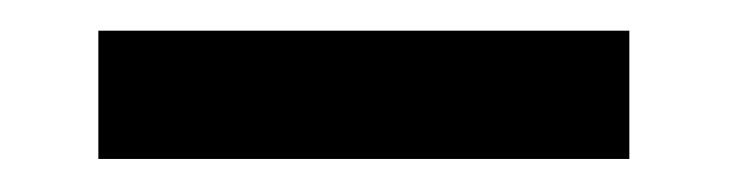

<svg xmlns="http://www.w3.org/2000/svg" viewBox="-20 -728 471 122"><path d="M379.9 -627H42.5V-708.5H379.9Z"/></svg>

Font: Heebo
Style: Bold
Weight: 700
Designer: Oded Ezer
Foundry: Ezer Type House
Version: Version 3.100